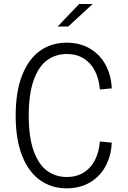

<svg xmlns="http://www.w3.org/2000/svg" viewBox="-20 -962 660 992"><path d="M325.5 -47.5Q375 -47.5 412 -70.2Q449 -93 470.2 -134.2Q491.5 -175.5 496 -231L557.5 -225Q554 -155.5 524.8 -102.2Q495.5 -49 444 -19Q392.5 11 324 11Q246.5 11 187.2 -30.8Q128 -72.5 94.5 -156.8Q61 -241 61 -364.5Q61 -488.5 94.5 -573.2Q128 -658 187.2 -699.8Q246.5 -741.5 324 -741.5Q392.5 -741.5 444 -711.5Q495.5 -681.5 524.8 -628.2Q554 -575 557.5 -505.5L496 -499.5Q491.5 -555 470.2 -596.2Q449 -637.5 412 -660.2Q375 -683 325.5 -683Q267.5 -683 223.5 -651Q179.5 -619 154 -548Q128.5 -477 128.5 -364.5Q128.5 -253 154 -182.2Q179.5 -111.5 223.5 -79.5Q267.5 -47.5 325.5 -47.5ZM332.5 -825 459 -941.5H389L278 -825Z"/></svg>

Font: Monaspace Neon Var
Style: Regular
Weight: 400
Designer: Riley Cran and the Lettermatic Team
Version: Version 1.000 (Monaspace Neon Var)